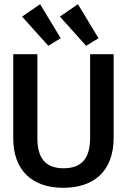

<svg xmlns="http://www.w3.org/2000/svg" viewBox="-20 -881 603 914"><path d="M210 -663 269 -699 171 -861 85 -802ZM390 -663 449 -699 351 -861 265 -802ZM281 13C423 13 521 -62 521 -226V-623H409V-225C409 -134 375 -80 282 -80C192 -80 158 -134 158 -222V-623H43V-223C43 -74 129 13 281 13Z"/></svg>

Font: Inconsolata SemiExpanded
Style: Bold
Weight: 700
Width: 6
Monospace: yes
Designer: Raph Levien, Cyreal, Brenton Simpson
Foundry: Raph Levien, Cyreal, Google
Version: Version 3.100